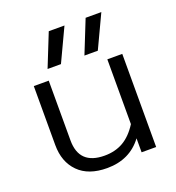

<svg xmlns="http://www.w3.org/2000/svg" viewBox="-131 -810 853 930"><g transform="rotate(-20 295.5 -345.0)"><path d="M224 -705H305L225 -535H156ZM414 -705H495L415 -535H346ZM65 -176V-480H142V-172Q142 -46 273 -46Q328 -46 369.5 -70Q411 -94 444 -146V-480H521V0H446V-72Q381 15 264 15Q168 15 116.5 -37Q65 -89 65 -176Z"/></g></svg>

Font: Prompt Light
Style: Regular
Weight: 300
Designer: Katatrad Team
Foundry: CadsonDemak
Version: Version 1.001